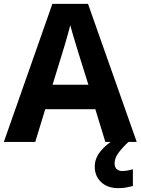

<svg xmlns="http://www.w3.org/2000/svg" viewBox="-20 -737 730 997"><path d="M527 0 475 -170H215L163 0H0L252 -717H437L690 0ZM387 -463Q382 -480 374 -506Q366 -532 358 -559Q350 -586 345 -606Q340 -586 331.5 -556.5Q323 -527 315.5 -500.5Q308 -474 304 -463L253 -297H439ZM575 111Q575 131 586 141Q597 151 614 151Q630 151 645 148Q660 145 670 142V229Q654 233 636 236.5Q618 240 594 240Q538 240 505 208.5Q472 177 472 128Q472 84 504 46Q536 8 582 -17L647 0Q613 32 594 58.5Q575 85 575 111Z"/></svg>

Font: RS Noto Sans
Style: Bold
Weight: 700
Designer: Monotype Design Team
Foundry: Monotype Imaging Inc.
Version: Version 3.10